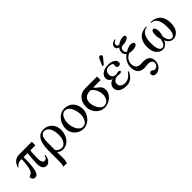

<svg xmlns="http://www.w3.org/2000/svg" viewBox="174 -1836 3207 3207"><g transform="rotate(-45 1777.5 -232.5)"><path d="M467 -137C454 -82 427 -73 405 -73C375 -73 362 -97 356 -122C350 -147 350 -184 350 -218C350 -278 356 -338 360 -366H479V-450H193C87 -450 43 -404 9 -309H25C60 -360 98 -366 155 -366C143 -107 101 -86 60 -73C46 -69 37 -61 37 -50C37 -15 57 14 104 14C210 14 197 -288 201 -366H294C287 -296 278 -199 278 -112C278 -47 313 10 370 10C441 10 482 -73 482 -137Z M572 132C572 166 566 196 556 217H640C647 203 656 167 656 131V-30C692 3 719 10 761 10C880 10 967 -102 967 -247C967 -371 877 -460 760 -460C661 -460 572 -392 572 -152ZM656 -273C656 -369 689 -432 748 -432C822 -432 881 -352 881 -212C881 -102 832 -22 760 -22C713 -22 656 -58 656 -88Z M1470 -228C1470 -358 1392 -460 1256 -460C1118 -460 1032 -329 1032 -202C1032 -82 1130 10 1249 10C1370 10 1470 -112 1470 -228ZM1381 -191C1381 -125 1346 -22 1266 -22C1163 -22 1121 -161 1121 -244C1121 -313 1149 -428 1236 -428C1343 -428 1381 -276 1381 -191Z M2020 -366V-450H1741C1629 -450 1531 -377 1531 -215C1531 -97 1627 10 1741 10C1869 10 1969 -89 1969 -188C1969 -297 1891 -294 1844 -366ZM1879 -171C1879 -96 1842 -18 1763 -18C1693 -18 1621 -119 1621 -234C1621 -346 1717 -366 1775 -366C1831 -342 1879 -252 1879 -171Z M2203 -507H2237L2303 -588C2319 -607 2330 -621 2330 -633C2330 -653 2313 -662 2300 -662C2279 -662 2269 -654 2262 -639ZM2443 -145C2394 -77 2344 -40 2270 -40C2218 -40 2165 -71 2165 -129C2165 -192 2228 -217 2272 -217C2293 -217 2299 -211 2316 -211C2348 -211 2364 -224 2364 -237C2364 -248 2352 -258 2326 -258C2301 -258 2295 -249 2265 -249C2209 -249 2181 -288 2181 -334C2181 -386 2217 -431 2274 -431C2330 -431 2361 -418 2361 -391C2361 -381 2357 -376 2357 -357C2357 -332 2377 -315 2401 -315C2423 -315 2448 -329 2448 -357C2448 -435 2359 -460 2292 -460C2166 -460 2098 -397 2098 -329C2098 -287 2127 -249 2175 -235C2120 -226 2075 -176 2075 -122C2075 -83 2092 10 2265 10C2340 10 2412 -31 2457 -136Z M2666 -683C2600 -665 2570 -635 2570 -594C2570 -554 2599 -536 2627 -532C2605 -512 2592 -478 2592 -449C2592 -418 2607 -386 2634 -368C2569 -321 2524 -247 2524 -163C2524 -61 2567 10 2685 10C2709 10 2764 1 2775 1C2827 1 2865 26 2865 69C2865 119 2824 150 2784 150C2756 150 2744 121 2723 121C2695 121 2681 139 2681 162C2681 200 2714 218 2753 218C2814 218 2896 152 2896 55C2896 -30 2850 -82 2746 -82C2734 -82 2703 -80 2685 -80C2616 -80 2569 -111 2569 -195C2569 -268 2615 -320 2678 -348C2704 -341 2728 -339 2750 -339C2783 -339 2859 -349 2859 -394C2859 -420 2833 -434 2795 -434C2755 -434 2703 -417 2667 -387C2644 -403 2632 -425 2632 -450C2632 -482 2653 -516 2701 -516C2767 -516 2838 -546 2838 -582C2838 -604 2824 -615 2792 -615C2752 -615 2699 -595 2654 -563C2628 -565 2615 -584 2615 -609C2615 -627 2625 -650 2674 -667Z M3291 -445C3384 -445 3435 -362 3435 -208C3435 -116 3427 -18 3351 -18C3316 -18 3278 -65 3269 -146C3281 -188 3287 -213 3287 -253C3287 -321 3265 -349 3242 -349C3219 -349 3197 -324 3197 -251C3197 -208 3203 -185 3215 -146C3203 -64 3175 -18 3130 -18C3060 -18 3049 -126 3049 -218C3049 -364 3110 -445 3193 -445V-460C3062 -460 2959 -384 2959 -209C2959 -138 2974 -84 3007 -46C3040 -9 3076 10 3116 10C3172 10 3214 -22 3242 -86C3266 -22 3308 10 3366 10C3408 10 3445 -9 3477 -46C3509 -83 3525 -137 3525 -211C3525 -386 3424 -460 3291 -460Z"/></g></svg>

Font: STIX Math
Style: Regular
Weight: 400
Designer: MicroPress Inc., with final additions and corrections provided by Coen Hoffman, Elsevier (retired)
Version: Version 1.1.0